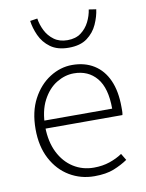

<svg xmlns="http://www.w3.org/2000/svg" viewBox="-83 -782 649 853"><g transform="rotate(-10 241.5 -355.0)"><path d="M274 12Q213 12 162.5 -18Q112 -48 82 -104.5Q52 -161 52 -239Q52 -318 82 -374.5Q112 -431 160 -461.5Q208 -492 261 -492Q318 -492 359.5 -466Q401 -440 423 -390.5Q445 -341 445 -270Q445 -261 445 -252Q445 -243 443 -234H80V-270H403Q403 -363 365 -408.5Q327 -454 262 -454Q222 -454 184 -431Q146 -408 121 -360.5Q96 -313 96 -241Q97 -174 121 -126Q145 -78 186 -52Q227 -26 278 -26Q317 -26 349.5 -37Q382 -48 407 -65L425 -35Q397 -16 362 -2Q327 12 274 12ZM261 -570Q210 -570 178.5 -593Q147 -616 131.5 -650.5Q116 -685 112 -717L145 -722Q149 -694 162.5 -667Q176 -640 200.5 -622Q225 -604 261 -604Q298 -604 322 -622Q346 -640 359.5 -667Q373 -694 377 -722L410 -717Q406 -685 390.5 -650.5Q375 -616 344 -593Q313 -570 261 -570Z"/></g></svg>

Font: Mada Light
Style: Regular
Weight: 300
Designer: Khaled Hosny
Version: Version 1.5